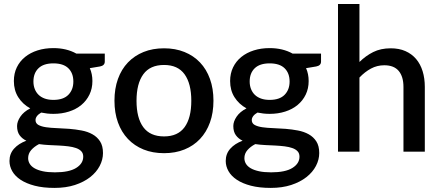

<svg xmlns="http://www.w3.org/2000/svg" viewBox="-20 -760 2209 962"><path d="M247.5 -259.5Q297.5 -259.5 322.5 -285Q347.5 -310.5 347.5 -351.5Q347.5 -393.5 322.5 -418Q297.5 -442.5 247.5 -442.5Q198 -442.5 172.8 -418Q147.5 -393.5 147.5 -351.5Q147.5 -331.5 154 -314.5Q160.5 -297.5 173 -285.2Q185.5 -273 204.2 -266.2Q223 -259.5 247.5 -259.5ZM397 25Q397 8 387.2 -2.2Q377.5 -12.5 361 -18.2Q344.5 -24 322.5 -26.8Q300.5 -29.5 275.8 -30.8Q251 -32 225.2 -33.2Q199.5 -34.5 175.5 -38Q151.5 -25.5 136.2 -8Q121 9.5 121 32.5Q121 47.5 128.8 60.5Q136.5 73.5 152.8 83Q169 92.5 194.2 98Q219.5 103.5 255 103.5Q326 103.5 361.5 81.5Q397 59.5 397 25ZM505 -491.5V-451.5Q505 -431.5 481 -427L430 -418.5Q443 -389.5 443 -354Q443 -316.5 428.2 -286Q413.5 -255.5 387.5 -234Q361.5 -212.5 325.5 -201Q289.5 -189.5 247.5 -189.5Q231.5 -189.5 216.2 -191.2Q201 -193 186.5 -196Q172 -187.5 165 -178Q158 -168.5 158 -158.5Q158 -142 172.5 -134Q187 -126 210.8 -122.5Q234.5 -119 265 -118Q295.5 -117 327 -114.5Q358.5 -112 389 -106.2Q419.5 -100.5 443.2 -87.2Q467 -74 481.5 -51.5Q496 -29 496 7Q496 40 479.5 71.5Q463 103 431.8 127.5Q400.5 152 355.5 166.8Q310.5 181.5 253 181.5Q196 181.5 153.8 170.5Q111.5 159.5 83.2 140.8Q55 122 41.2 97.5Q27.5 73 27.5 46.5Q27.5 10.5 50.2 -15Q73 -40.5 112 -55Q91 -65 78.2 -82.5Q65.5 -100 65.5 -128.5Q65.5 -151 82 -175.5Q98.5 -200 131.5 -217Q93.5 -238 71.5 -272.8Q49.5 -307.5 49.5 -354Q49.5 -392 64.2 -422.5Q79 -453 105.5 -474.5Q132 -496 168.2 -507.5Q204.5 -519 247.5 -519Q313.5 -519 362.5 -491.5Z M802 -518Q858.5 -518 904.2 -499.5Q950 -481 982.2 -447Q1014.5 -413 1032 -364.5Q1049.5 -316 1049.5 -255.5Q1049.5 -195 1032 -146.5Q1014.5 -98 982.2 -63.8Q950 -29.5 904.2 -11Q858.5 7.5 802 7.5Q745 7.5 699.2 -11Q653.5 -29.5 621 -63.8Q588.5 -98 571 -146.5Q553.5 -195 553.5 -255.5Q553.5 -316 571 -364.5Q588.5 -413 621 -447Q653.5 -481 699.2 -499.5Q745 -518 802 -518ZM802 -76.5Q871 -76.5 904.8 -122.8Q938.5 -169 938.5 -255Q938.5 -341 904.8 -387.8Q871 -434.5 802 -434.5Q732 -434.5 698 -387.8Q664 -341 664 -255Q664 -169 698 -122.8Q732 -76.5 802 -76.5Z M1331 -259.5Q1381 -259.5 1406 -285Q1431 -310.5 1431 -351.5Q1431 -393.5 1406 -418Q1381 -442.5 1331 -442.5Q1281.5 -442.5 1256.2 -418Q1231 -393.5 1231 -351.5Q1231 -331.5 1237.5 -314.5Q1244 -297.5 1256.5 -285.2Q1269 -273 1287.8 -266.2Q1306.5 -259.5 1331 -259.5ZM1480.5 25Q1480.5 8 1470.8 -2.2Q1461 -12.5 1444.5 -18.2Q1428 -24 1406 -26.8Q1384 -29.5 1359.2 -30.8Q1334.5 -32 1308.8 -33.2Q1283 -34.5 1259 -38Q1235 -25.5 1219.8 -8Q1204.5 9.5 1204.5 32.5Q1204.5 47.5 1212.2 60.5Q1220 73.5 1236.2 83Q1252.5 92.5 1277.8 98Q1303 103.5 1338.5 103.5Q1409.5 103.5 1445 81.5Q1480.5 59.5 1480.5 25ZM1588.5 -491.5V-451.5Q1588.5 -431.5 1564.5 -427L1513.5 -418.5Q1526.5 -389.5 1526.5 -354Q1526.5 -316.5 1511.8 -286Q1497 -255.5 1471 -234Q1445 -212.5 1409 -201Q1373 -189.5 1331 -189.5Q1315 -189.5 1299.8 -191.2Q1284.5 -193 1270 -196Q1255.5 -187.5 1248.5 -178Q1241.5 -168.5 1241.5 -158.5Q1241.5 -142 1256 -134Q1270.5 -126 1294.2 -122.5Q1318 -119 1348.5 -118Q1379 -117 1410.5 -114.5Q1442 -112 1472.5 -106.2Q1503 -100.5 1526.8 -87.2Q1550.5 -74 1565 -51.5Q1579.5 -29 1579.5 7Q1579.5 40 1563 71.5Q1546.5 103 1515.2 127.5Q1484 152 1439 166.8Q1394 181.5 1336.5 181.5Q1279.5 181.5 1237.2 170.5Q1195 159.5 1166.8 140.8Q1138.5 122 1124.8 97.5Q1111 73 1111 46.5Q1111 10.5 1133.8 -15Q1156.5 -40.5 1195.5 -55Q1174.5 -65 1161.8 -82.5Q1149 -100 1149 -128.5Q1149 -151 1165.5 -175.5Q1182 -200 1215 -217Q1177 -238 1155 -272.8Q1133 -307.5 1133 -354Q1133 -392 1147.8 -422.5Q1162.5 -453 1189 -474.5Q1215.5 -496 1251.8 -507.5Q1288 -519 1331 -519Q1397 -519 1446 -491.5Z M1781 -449.5Q1812.5 -480.5 1850 -499.2Q1887.5 -518 1937.5 -518Q1979.5 -518 2011.2 -504Q2043 -490 2064.8 -464.5Q2086.5 -439 2097.5 -403.2Q2108.5 -367.5 2108.5 -324.5V0H2001.5V-324.5Q2001.5 -376 1977.8 -404.5Q1954 -433 1905.5 -433Q1869.5 -433 1838.8 -416.5Q1808 -400 1781 -371.5V0H1673.5V-740H1781Z"/></svg>

Font: Lato SemiBold
Style: Regular
Weight: 600
Designer: Lukasz Dziedzic with Adam Twardoch and Botio Nikoltchev
Foundry: tyPoland Lukasz Dziedzic
Version: Version 2.015; 2015-08-06; http://www.latofonts.com/